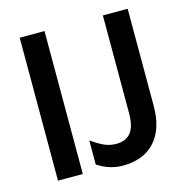

<svg xmlns="http://www.w3.org/2000/svg" viewBox="-105 -802 880 912"><g transform="rotate(-15 334.5 -346.0)"><path d="M194 -703H72V0H194ZM389 11Q491 11 547 -50.5Q603 -112 603 -225V-703H481V-223Q481 -156 456.5 -126.5Q432 -97 386 -97Q354 -97 326.5 -109.5Q299 -122 265 -146V-28Q323 11 389 11Z"/></g></svg>

Font: Geom Medium
Style: Bold
Weight: 500
Version: Version 1.102